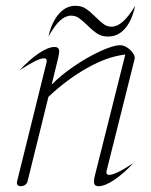

<svg xmlns="http://www.w3.org/2000/svg" viewBox="-20 -636 522 662"><path d="M39 -11 140 -419Q141 -422 141 -427Q141 -435 132 -435Q121 -435 101.5 -425.5Q82 -416 48 -394Q81 -430 113.5 -452Q146 -474 168 -474Q184 -474 184 -459Q184 -449 180 -434L158 -344Q190 -377 236.5 -408.5Q283 -440 327 -460Q371 -480 393 -480Q413 -480 430 -463Q447 -446 444 -432L348 -49Q347 -46 347 -42Q347 -33 356 -33Q379 -33 440 -74Q408 -39 375 -16.5Q342 6 320 6Q304 6 304 -9Q304 -19 308 -34L412 -448Q350 -441 279.5 -401Q209 -361 147 -302L75 -11Q73 -3 66.5 1.5Q60 6 52 6Q44 6 40.5 1.5Q37 -3 39 -11ZM240 -616Q261 -616 276 -606Q291 -596 310 -577Q327 -560 338.5 -552Q350 -544 365 -544Q403 -544 446 -616Q435 -565 411 -537.5Q387 -510 353 -510Q331 -510 315.5 -520Q300 -530 280 -550Q262 -567 251 -574.5Q240 -582 225 -582Q206 -582 187.5 -565.5Q169 -549 147 -510Q158 -559 182.5 -587.5Q207 -616 240 -616Z"/></svg>

Font: Srisakdi
Style: Regular
Weight: 400
Designer: Cadson Demak Co.,Ltd.
Foundry: Cadson Demak Co.,Ltd.
Version: Version 1.000